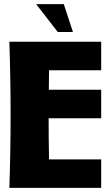

<svg xmlns="http://www.w3.org/2000/svg" viewBox="-20 -904 525 924"><path d="M467 -703V-566H216L215 -472H467V-335H214Q214 -285 214.5 -236Q215 -187 216 -137H467V0H25Q31 -175 31 -350Q31 -527 25 -703ZM154 -884H287L331 -750H258Z"/></svg>

Font: CAT Rhythmus
Style: Regular
Weight: 400
Designer: Peter Wiegel nach alter Vorlage
Foundry: Peter Wiegel
Version: 1.000